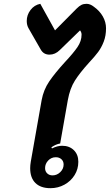

<svg xmlns="http://www.w3.org/2000/svg" viewBox="-20 -976 575 1005"><path d="M138 -95Q138 -111 141 -129L198 -452Q208 -506 237.5 -549.5Q267 -593 319 -650Q364 -698 385.5 -729.5Q407 -761 407 -795Q407 -807 399 -817L293 -714Q269 -690 239 -690Q208 -690 193 -717L130 -827Q120 -844 120 -866Q120 -898 140 -924Q160 -950 191 -956L268 -817L381 -931Q395 -945 406.5 -950.5Q418 -956 433 -956Q452 -956 471 -941Q502 -919 518.5 -889.5Q535 -860 535 -828Q535 -789 523 -758Q511 -727 493.5 -703.5Q476 -680 445 -647Q398 -595 372 -554Q346 -513 335 -452L295 -225Q272 -221 249 -205L252 -199Q280 -213 305 -213Q343 -213 366.5 -190Q390 -167 390 -129Q390 -91 370.5 -59.5Q351 -28 317.5 -9.5Q284 9 244 9Q193 9 165.5 -18Q138 -45 138 -95ZM313 -115Q313 -132 301.5 -142.5Q290 -153 272 -153Q249 -153 232.5 -136Q216 -119 216 -96Q216 -79 227 -68.5Q238 -58 255 -58Q278 -58 295.5 -75Q313 -92 313 -115Z"/></svg>

Font: K2D ExtraBold
Style: Italic
Weight: 800
Italic angle: -10°
Designer: Katatrad Aksorn Co.,Ltd.
Foundry: Cadson Demak Co.,Ltd.
Version: Version 1.000; ttfautohint (v1.6)